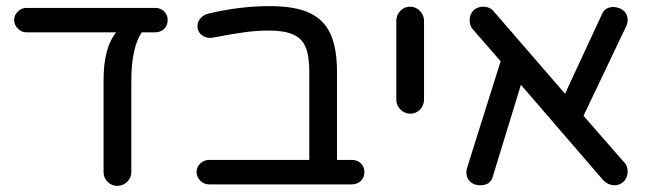

<svg xmlns="http://www.w3.org/2000/svg" viewBox="-20 -603 2131 629"><path d="M529.3 -537.1Q529.3 -519.5 517.6 -508.3Q505.9 -497.1 488.3 -497.1H444.3Q410.2 -446.3 410.2 -336.9V-39.1Q410.2 -20.5 396.5 -7.3Q382.8 5.9 364.3 5.9Q345.7 5.9 332.5 -7.3Q319.3 -20.5 319.3 -39.1V-340.8Q319.3 -446.3 360.4 -497.1H66.4Q50.8 -497.1 38.6 -509.3Q26.4 -521.5 26.4 -537.1Q26.4 -553.7 38.6 -565.4Q50.8 -577.1 66.4 -577.1H488.3Q505.9 -577.1 517.6 -565.9Q529.3 -554.7 529.3 -537.1Z M1173.8 -39.1Q1173.8 -21.5 1162.1 -10.3Q1150.4 1 1132.8 1H664.1Q648.4 1 636.2 -11.2Q624 -23.4 624 -39.1Q624 -55.7 636.2 -67.4Q648.4 -79.1 664.1 -79.1H993.2V-368.2Q993.2 -421.9 980.5 -450.2Q968.8 -477.5 939.9 -490.2Q911.1 -502.9 859.4 -502.9Q823.2 -502.9 785.6 -498Q748 -493.2 675.8 -479.5Q657.2 -476.6 642.1 -487.3Q627 -498 627 -517.6Q627 -532.2 637.2 -543.5Q647.5 -554.7 663.1 -558.6Q766.6 -583 863.3 -583Q945.3 -583 992.2 -561.5Q1040 -540 1062 -493.2Q1084 -446.3 1084 -368.2V-79.1H1132.8Q1150.4 -79.1 1162.1 -67.9Q1173.8 -56.6 1173.8 -39.1Z M1278.3 -276.4V-535.2Q1278.3 -553.7 1291.5 -567.4Q1304.7 -581.1 1323.2 -581.1Q1341.8 -581.1 1355.5 -567.4Q1369.1 -553.7 1369.1 -535.2V-276.4Q1369.1 -257.8 1356 -244.1Q1342.8 -230.5 1324.2 -230.5Q1305.7 -230.5 1292 -244.1Q1278.3 -257.8 1278.3 -276.4Z M2036.1 -41Q2036.1 -18.6 2019.5 -4.9Q2007.8 3.9 1994.1 3.9Q1972.7 3.9 1956.1 -12.7L1686.5 -325.2L1594.7 -25.4Q1587.9 3.9 1552.7 3.9Q1532.2 3.9 1520 -8.3Q1507.8 -20.5 1507.8 -38.1Q1507.8 -47.9 1510.7 -54.7L1620.1 -402.3L1528.3 -507.8Q1518.6 -518.6 1518.6 -537.1Q1518.6 -556.6 1532.2 -570.3Q1545.9 -581.1 1562.5 -581.1Q1585 -581.1 1597.7 -565.4L1831.1 -295.9L1951.2 -554.7Q1960.9 -580.1 1990.2 -580.1Q1999 -580.1 2011.7 -575.2Q2036.1 -563.5 2036.1 -538.1Q2036.1 -525.4 2030.3 -514.6L1891.6 -223.6L2026.4 -69.3Q2036.1 -59.6 2036.1 -41Z"/></svg>

Font: KTXP_ComRound
Style: Medium
Weight: 500
Version: Version 1.01;May 16, 2022;FontCreator 13.0.0.2683 64-bit